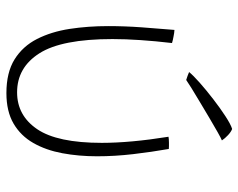

<svg xmlns="http://www.w3.org/2000/svg" viewBox="-96 -664 780 629"><g transform="rotate(90 294.5 -349.0)"><path d="M427.5 -510.5Q430 -511 435.2 -511.5Q440.5 -512 446.5 -512Q452 -512 458.2 -512Q464.5 -512 467.5 -511.5Q477.5 -454.5 484.5 -394.5Q491.5 -334.5 491.5 -276.5Q491.5 -216.5 481.5 -162.8Q471.5 -109 448 -67.8Q424.5 -26.5 384.5 -3Q344.5 20.5 284.5 20.5Q217 20.5 174 -6.2Q131 -33 107.2 -79.8Q83.5 -126.5 74.2 -186.5Q65 -246.5 65 -313Q65 -367 69 -422.5Q73 -478 77.5 -530Q81.5 -530 87.8 -529Q94 -528 99 -527Q104.5 -526 110 -524.8Q115.5 -523.5 120.5 -522Q114 -466.5 110.8 -418Q107.5 -369.5 107.5 -327Q107.5 -161 154 -87.8Q200.5 -14.5 282 -14.5Q358 -14.5 402.8 -80.5Q447.5 -146.5 447.5 -292Q447.5 -385.5 427.5 -510.5ZM402 -719Q411.5 -715.5 422.2 -705.5Q433 -695.5 439.5 -685.5Q432 -682.5 412 -671.2Q392 -660 366 -644.5Q340 -629 314 -613.5Q288 -598 268.2 -585.8Q248.5 -573.5 241.5 -568.5Q236.5 -570 228 -573Q219.5 -576 215.5 -578Q226 -591 250.5 -612.8Q275 -634.5 304.5 -657.2Q334 -680 360.5 -697.2Q387 -714.5 402 -719Z"/></g></svg>

Font: Grandstander Thin
Style: Regular
Weight: 100
Designer: Tyler Finck
Foundry: Etcetera Type Co
Version: Version 1.200; ttfautohint (v1.8.3)